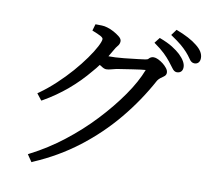

<svg xmlns="http://www.w3.org/2000/svg" viewBox="-92 -916 1187 1090"><g transform="rotate(10 501.5 -370.5)"><path d="M960 -748Q1003 -715 1003 -678Q1003 -661 994.5 -651.5Q986 -642 971 -642Q953 -642 940 -663Q916 -699 877 -732Q857 -749 814 -778L839 -812Q920 -781 960 -748ZM876 -679Q915 -641 915 -610Q915 -593 906 -584Q897 -575 881.5 -575Q866 -575 853 -594Q843 -608 827 -628Q812 -647 790.5 -668Q769 -689 728 -718L753 -750Q801 -732 829.5 -714Q858 -696 876 -679ZM434 -687Q434 -694 421 -702Q403 -712 369 -725L380 -763H388Q401 -763 417 -762.5Q433 -762 449 -757Q467 -752 486.5 -741.5Q506 -731 521.5 -718.5Q537 -706 537 -693Q537 -676 525 -663Q517 -654 507 -636Q496 -616 484 -597Q518 -596 573.5 -601.5Q629 -607 653.5 -610.5Q678 -614 692 -615.5Q706 -617 711 -623Q722 -636 739 -636Q750 -636 765 -629Q797 -613 816 -589Q827 -576 827 -562Q827 -548 814 -539Q805 -533 796 -526Q787 -519 780 -509Q713 -385 622.5 -276Q532 -167 418 -79.5Q304 8 166 67L158 71L130 30L141 24Q237 -25 326.5 -94.5Q416 -164 491 -244Q566 -324 622.5 -405Q679 -486 706 -557Q686 -556 633 -548Q557 -537 542 -534Q527 -531 512 -526.5Q497 -522 484 -522Q471 -522 453 -535Q449 -537 444 -540Q429 -519 411 -499Q305 -370 160 -287L152 -283L123 -320L133 -327Q178 -359 222.5 -400.5Q267 -442 305 -485.5Q343 -529 372.5 -570.5Q402 -612 418 -643Q434 -674 434 -687Z"/></g></svg>

Font: Early Summer Mincho Screen
Style: Regular
Weight: 400
Designer: GuiWonder
Version: Version 1.002